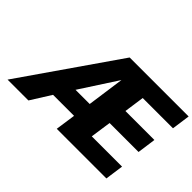

<svg xmlns="http://www.w3.org/2000/svg" viewBox="-132 -1195 1570 1570"><g transform="rotate(45 653.5 -410.0)"><path d="M499 -327 708 -649 663 -327ZM616 6 617 7H1189L1190 6L1212 -151L1211 -152H862L888 -332H1222L1223 -333L1245 -492L1244 -493H910L935 -668H1284L1285 -669L1307 -826L1306 -827H626L623 -824L47 7H287L290 4L398 -168H641Z"/></g></svg>

Font: Hussar Woodtype
Style: SeBdObl
Weight: 900
Foundry: Cannot Into Space Fonts
Version: Version 1.07